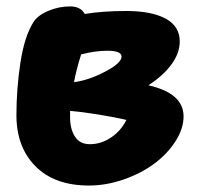

<svg xmlns="http://www.w3.org/2000/svg" viewBox="-20 -595 609 594"><path d="M254.9 -21Q148.9 -21 89.8 -80.6Q30.8 -140.1 30.8 -238.8Q30.8 -319.3 43 -400.1Q55.2 -481 83 -525.9Q96.2 -547.4 129.2 -561.3Q162.1 -575.2 196.8 -575.2Q229.5 -575.2 242.2 -551.8Q297.9 -561 370.1 -561Q448.7 -561 492.4 -537.4Q536.1 -513.7 536.1 -466.8Q536.1 -430.7 510.5 -395.8Q484.9 -360.8 439 -331.1Q547.9 -306.6 547.9 -234.9Q547.9 -196.8 522.7 -157.7Q497.6 -118.7 457.5 -88.9Q417.5 -59.1 363.3 -40Q309.1 -21 254.9 -21ZM312 -438Q274.9 -438 231 -426.8Q215.8 -378.4 209 -340.8Q254.4 -346.7 305.2 -373.3Q356 -399.9 356 -419.9Q356 -438 312 -438ZM196.8 -231.9Q196.8 -195.8 211.9 -172.4Q227.1 -148.9 257.8 -148.9Q293 -148.9 323.7 -169.7Q354.5 -190.4 371.1 -224.1Q337.9 -231.9 285.4 -240.5Q232.9 -249 196.8 -252Z"/></svg>

Font: Shantell Sans Bouncy
Style: Regular
Weight: 800
Designer: Stephen Nixon, Anya Danilova, Shantell Martin
Foundry: Arrow Type
Version: Version 1.006;[9816181b4]